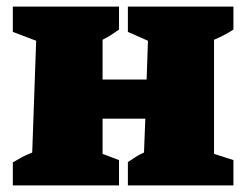

<svg xmlns="http://www.w3.org/2000/svg" viewBox="-20 -564 752 584"><path d="M19 0V-70Q32 -78 45 -85Q58 -92 78 -100L90 -440L19 -467V-544H342V-474Q333 -468 328 -464.5Q323 -461 316 -456.5Q309 -452 292 -443V-322H426L430 -440L369 -467V-544H690V-474Q662 -456 631 -443V-96L690 -77V0H369V-71Q383 -80 392.5 -86.5Q402 -93 418 -100L422 -203H292V-96L342 -77V0Z"/></svg>

Font: Piazzolla SC Black
Style: Regular
Weight: 900
Designer: Juan Pablo del Peral
Foundry: Huerta Tipografica
Version: Version 1.330